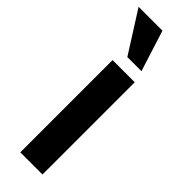

<svg xmlns="http://www.w3.org/2000/svg" viewBox="-281 -797 808 808"><g transform="rotate(45 123.0 -392.5)"><path d="M65 0V-549H197V0ZM184 -602H100L-16 -785H126Z"/></g></svg>

Font: PostBus
Style: Regular
Weight: 400
Designer: Peter Wiegel
Version: Version 1.001